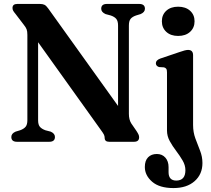

<svg xmlns="http://www.w3.org/2000/svg" viewBox="-20 -720 1070 975"><path d="M259 -24.5Q259 0 230 0H66.5Q37.5 0 37.5 -24.5Q37.5 -42 59 -51.5L82 -58.5Q100.5 -65 109.8 -76Q119 -87 119 -109.5V-543Q119 -561 115.2 -571Q111.5 -581 101 -594L59 -649Q51 -658.5 47.2 -665Q43.5 -671.5 43.5 -679.5Q43.5 -700 68 -700H182.5Q196.5 -700 205.5 -695.8Q214.5 -691.5 224.5 -677.5L579.5 -182V-590.5Q579.5 -613 570.5 -624Q561.5 -635 542 -641.5L516 -648.5Q494 -658.5 494 -675.5Q494 -700 523 -700H686.5Q716 -700 716 -675.5Q716 -658 694 -648.5L671 -641.5Q652 -635 643.2 -624.2Q634.5 -613.5 634.5 -590.5V-142Q634.5 -112.5 646.5 -93.5L673 -55Q681 -42.5 683.8 -36Q686.5 -29.5 686.5 -23Q686.5 0 660.5 0H534.5Q511.5 0 511.5 -20Q511.5 -28.5 507.8 -36.2Q504 -44 491.5 -61L173.5 -505.5V-109Q173.5 -87 182.5 -76.2Q191.5 -65.5 210.5 -58.5L237.5 -51.5Q259 -42 259 -24.5ZM884.5 -537.5Q847 -537.5 824.5 -558.2Q802 -579 802 -612Q802 -645 824.5 -665.5Q847 -686 884.5 -686Q922.5 -686 945.2 -665.5Q968 -645 968 -612Q968 -579 945.2 -558.2Q922.5 -537.5 884.5 -537.5ZM960.5 -85Q960.5 -48.5 972.2 -16.8Q984 15 996 45.2Q1008 75.5 1008 108Q1008 165 968.2 200Q928.5 235 861 235Q789.5 235 752.5 202.8Q715.5 170.5 715.5 128Q715.5 95.5 732 78.8Q748.5 62 776.5 62Q803.5 62 819.8 80.5Q836 99 836 128.5V154.5Q836 197 875.5 197Q921.5 196.5 921.5 144.5Q921.5 119 907.2 94.8Q893 70.5 874.5 46.2Q856 22 842 -3.5Q828 -29 828 -57.5V-352.5Q828 -365.5 824.2 -370.8Q820.5 -376 812.5 -378L787.5 -379.5Q771.5 -385 771.5 -399Q771.5 -414 793.5 -422.5L891 -455.5Q921.5 -466.5 935 -466.5Q960.5 -466.5 960.5 -439.5Z"/></svg>

Font: Fraunces 72pt S050 SemiBold
Style: Regular
Weight: 600
Version: Version 1.000; ttfautohint (v1.8.3)